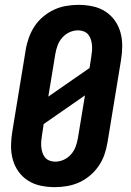

<svg xmlns="http://www.w3.org/2000/svg" viewBox="-20 -763 540 791"><path d="M206 8Q176 8 147.5 2Q119 -4 95.5 -19Q72 -34 56 -56.5Q40 -79 32.5 -106.5Q25 -134 25.5 -164Q26 -194 31 -223L86 -558Q90 -583 99 -608Q108 -633 122.5 -655Q137 -677 158 -694.5Q179 -712 202.5 -723Q226 -734 252 -738.5Q278 -743 303 -743Q333 -743 361.5 -737Q390 -731 413.5 -716Q437 -701 453 -678.5Q469 -656 476.5 -628.5Q484 -601 483.5 -571Q483 -541 478 -512L423 -177Q419 -152 410.5 -127Q402 -102 387 -80Q372 -58 351.5 -40.5Q331 -23 307 -12Q283 -1 257 3.5Q231 8 206 8ZM179 -365 349 -483 356 -529Q358 -541 359 -553Q360 -565 359 -577Q358 -589 354.5 -600Q351 -611 344 -620Q337 -629 325.5 -633.5Q314 -638 302 -638Q284 -638 267 -630.5Q250 -623 237 -608.5Q224 -594 217.5 -576.5Q211 -559 208 -541ZM207 -97Q225 -97 242 -104.5Q259 -112 272 -126.5Q285 -141 291.5 -158.5Q298 -176 301 -194L330 -370L160 -252L153 -206Q151 -194 150 -182Q149 -170 150 -158Q151 -146 154.5 -135Q158 -124 165 -115Q172 -106 183.5 -101.5Q195 -97 207 -97Z"/></svg>

Font: Iosevka Extrabold Oblique
Style: Regular
Weight: 800
Italic angle: -9°
Monospace: yes
Designer: Belleve Invis
Foundry: Belleve Invis
Version: Version 32.5.0; ttfautohint (v1.8.4)